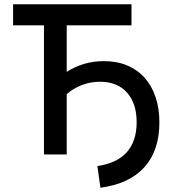

<svg xmlns="http://www.w3.org/2000/svg" viewBox="-20 -720 810 895"><path d="M593 -700V-602H291V-385Q328 -409 371.5 -422Q415 -435 464 -435Q526 -435 574 -414.5Q622 -394 655 -356.5Q688 -319 705.5 -266.5Q723 -214 723 -150Q723 -17 652 60.5Q581 138 448 155L434 54Q525 41 571 -10.5Q617 -62 617 -150Q617 -238 572 -288.5Q527 -339 446 -339Q402 -339 361.5 -323.5Q321 -308 291 -281V0H185V-602H41V-700Z"/></svg>

Font: NT Somic Medium
Style: Regular
Weight: 500
Designer: Ravid Balaliev — lead type designer, mastering
Michael Voronin — secret advisor, marketing
Ivan Kovalenko — best boy
Foundry: NT Type
Version: Version 0.7